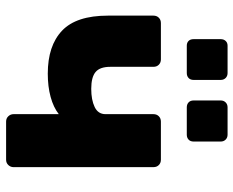

<svg xmlns="http://www.w3.org/2000/svg" viewBox="-90 -694 784 645"><g transform="rotate(90 302.5 -372.0)"><path d="M389 0Q378 0 371 -7.5Q364 -15 364 -25V-177Q341 -159 306 -149.5Q271 -140 228 -140Q134 -140 83.5 -188Q33 -236 33 -342V-495Q33 -506 40 -513Q47 -520 58 -520H180Q191 -520 198 -513Q205 -506 205 -495V-350Q205 -315 222.5 -300.5Q240 -286 279 -286Q316 -286 340 -297.5Q364 -309 364 -334V-495Q364 -506 371 -513Q378 -520 389 -520H517Q528 -520 535 -513Q542 -506 542 -495V-25Q542 -15 535 -7.5Q528 0 517 0ZM341 -607Q331 -607 324.5 -613Q318 -619 318 -630V-721Q318 -731 324.5 -737.5Q331 -744 341 -744H433Q443 -744 449.5 -737.5Q456 -731 456 -721V-630Q456 -619 449.5 -613Q443 -607 433 -607ZM134 -607Q124 -607 118 -613Q112 -619 112 -630V-721Q112 -731 118 -737.5Q124 -744 134 -744H226Q236 -744 242.5 -737.5Q249 -731 249 -721V-630Q249 -619 242.5 -613Q236 -607 226 -607Z"/></g></svg>

Font: DVN-Rubik
Style: Bold
Weight: 700
Designer: Hubert and Fischer
Foundry: Hubert & Fischer
Version: Version 2.102